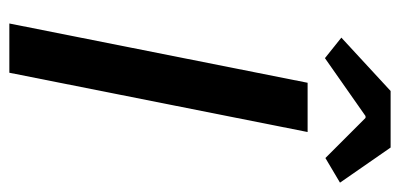

<svg xmlns="http://www.w3.org/2000/svg" viewBox="-248 -628 876 421"><g transform="rotate(90 190.5 -418.0)"><path d="M108 -692 63 -728 180 -836H304L381 -725L327 -693L239 -781H235ZM32 0 162 -654H270L140 0Z"/></g></svg>

Font: TypoPRO Source Sans Pro
Style: Italic
Weight: 600
Italic angle: -11°
Designer: Paul D. Hunt
Foundry: Adobe Systems Incorporated
Version: Version 1.075;PS 2.000;hotconv 1.0.86;makeotf.lib2.5.63406